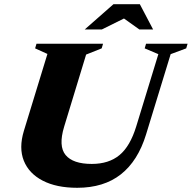

<svg xmlns="http://www.w3.org/2000/svg" viewBox="-20 -878 912 913"><path d="M285 -275.5Q257 -183 292 -140.8Q327 -98.5 416.5 -98.5Q497.5 -98.5 548.2 -140.5Q599 -182.5 628 -277.5L733 -620.5L668 -648L674.5 -670H872L865.5 -648L791.5 -620.5L674.5 -238.5Q636 -113 554.8 -49Q473.5 15 347 15Q248.5 15 183 -19Q117.5 -53 93.2 -113.8Q69 -174.5 93.5 -255.5L205.5 -621.5L147 -648L153.5 -670H470L463.5 -648L389.5 -618.5ZM383 -738 519.5 -858H645L708 -738H642.5L569.5 -790L464.5 -738Z"/></svg>

Font: Newsreader Text ExtraBold
Style: Italic
Weight: 800
Italic angle: -17°
Designer: Hugues Gentile
Foundry: Production Type
Version: Version 1.001